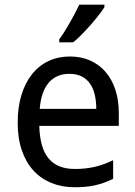

<svg xmlns="http://www.w3.org/2000/svg" viewBox="-20 -786 575 816"><path d="M296.9 9.8Q243.2 9.8 198.7 -8.3Q154.3 -26.4 122.3 -61Q90.3 -95.7 72.8 -147Q55.2 -198.2 55.2 -264.2Q55.2 -330.6 71.3 -382.8Q87.4 -435.1 116.7 -471.4Q146 -507.8 186.8 -526.9Q227.5 -545.9 276.9 -545.9Q325.2 -545.9 363.8 -528.6Q402.3 -511.2 429.2 -479.7Q456.1 -448.2 470.5 -404.1Q484.9 -359.9 484.9 -306.2V-251H147Q149.4 -156.7 186.8 -112.3Q224.1 -67.9 297.9 -67.9Q322.8 -67.9 344 -70.3Q365.2 -72.8 385 -77.4Q404.8 -82 423.3 -89.1Q441.9 -96.2 460.9 -105V-25.9Q441.4 -16.6 422.6 -9.8Q403.8 -2.9 384 1.5Q364.3 5.9 343 7.8Q321.8 9.8 296.9 9.8ZM274.9 -472.2Q219.2 -472.2 186.8 -434.1Q154.3 -396 148.9 -323.2H389.2Q389.2 -356.4 382.6 -384Q376 -411.6 362.1 -431.2Q348.1 -450.7 326.7 -461.4Q305.2 -472.2 274.9 -472.2ZM231.9 -619.1Q242.7 -633.3 254.2 -651.9Q265.6 -670.4 277.1 -690.2Q288.6 -710 298.8 -729.7Q309.1 -749.5 316.9 -766.1H423.8V-755.9Q416 -742.7 400.6 -722.9Q385.3 -703.1 366.5 -681.6Q347.7 -660.2 327.9 -639.9Q308.1 -619.6 291 -606H231.9Z"/></svg>

Font: Genotype
Style: Regular
Weight: 400
Foundry: Ascender Corporation
Version: Version 1.00